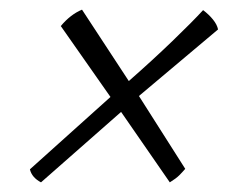

<svg xmlns="http://www.w3.org/2000/svg" viewBox="-20 -494 502 398"><path d="M65 -116Q46 -126 42 -143L209 -293L106 -440Q116 -452 127 -460.5Q138 -469 150 -474L247 -326Q296 -369 337.5 -409Q379 -449 401 -473Q413 -464 421.5 -453.5Q430 -443 432 -433L268 -295L364 -144Q358 -137 351.5 -130.5Q345 -124 332 -116L231 -262Z"/></svg>

Font: Texturina 72pt 72pt ExtraLight
Style: Italic
Weight: 200
Italic angle: -11°
Designer: Guillermo Torres Carreño
Foundry: Omnibus-Type
Version: Version 1.002; ttfautohint (v1.8.3)